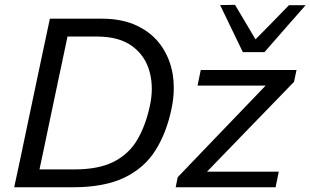

<svg xmlns="http://www.w3.org/2000/svg" viewBox="-20 -792 1312 812"><path d="M40 0Q52.5 -59 64.5 -114Q76 -169 90 -235.5L140 -473Q154.5 -541 166.5 -598Q178.5 -655 191 -713H410.5Q498 -713 561 -682.5Q624 -652 661.5 -599Q699 -546 710.5 -477.5Q715 -449.5 715 -420.5Q715 -378 705.5 -332.5Q684.5 -231 637.5 -156.2Q590.5 -81.5 506 -40.8Q421.5 0 287 0ZM147 -75.5H294Q397.5 -75.5 461.5 -108.2Q525.5 -141 560.8 -201.2Q596 -261.5 613.5 -343Q622 -381 622 -416.5Q622 -454.5 612.5 -489Q594.5 -556 539.2 -596.8Q484 -637.5 389 -637.5H265.5Q256.5 -595 247.5 -552Q238.5 -509 227.5 -458L184.5 -253.5Q174 -203 165 -160.2Q156 -117.5 147 -75.5ZM723 0 731.5 -42.5Q785 -98.5 836 -151.5Q886.5 -204 931 -250.5L1103.5 -430H815.5L829 -496H1234L1223.5 -446Q1199.5 -421 1167.2 -387.8Q1135 -354.5 1100.5 -319Q1065.5 -283 1034 -250.5L855.5 -66H1159L1145.5 0ZM1007 -571.5Q983 -621 959 -671Q935 -721 911 -770.5L974 -771.5Q995.5 -735.5 1017.2 -698.8Q1039 -662 1060.5 -625.5Q1096.5 -662 1131.8 -697.8Q1167 -733.5 1202 -770H1272.5Q1228 -719 1185 -670.5Q1142 -621.5 1098.5 -571.5Z"/></svg>

Font: Heraclito
Style: Italic
Weight: 400
Italic angle: -12°
Designer: Kostas Bartsokas (font) & Cristiano Sobral (main changes)
Foundry: Kostas Bartsokas (font) & Cristiano Sobral (main changes)
Version: Version 1.00;July 8, 2020;FontCreator 13.0.0.2655 64-bit